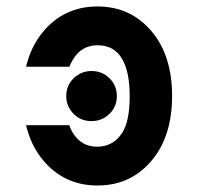

<svg xmlns="http://www.w3.org/2000/svg" viewBox="-20 -567 626 597"><path d="M264.6 -190.4Q231.4 -190.4 209.5 -212.4Q186 -235.8 186 -268.1Q186 -301.3 209 -323.7Q232.4 -346.2 264.6 -346.2Q297.4 -346.2 319.8 -324.2Q343.3 -301.8 343.3 -268.1Q343.3 -234.9 319.8 -212.4Q296.4 -190.4 264.6 -190.4ZM61 -177.7Q61 -177.7 195.3 -177.7Q199.7 -165 205.6 -155.3Q232.4 -110.8 281.7 -110.8Q332.5 -110.8 360.8 -155.3Q383.3 -191.4 383.3 -268.6Q383.3 -341.3 360.8 -381.8Q336.4 -426.3 283.2 -426.3Q232.4 -426.3 205.6 -379.9Q200.2 -370.6 195.8 -359.4H61Q75.7 -421.4 112.3 -466.3Q178.2 -546.9 283.2 -546.9Q388.2 -546.9 454.1 -466.3Q515.1 -391.6 515.1 -268.6Q515.1 -145.5 454.1 -70.8Q388.2 9.8 283.2 9.8Q178.2 9.8 112.3 -70.8Q75.7 -115.7 61 -177.7Z"/></svg>

Font: Consola Mono
Style: Bold
Weight: 700
Monospace: yes
Designer: Wojciech Kalinowski "wmk69" (wmk69@o2.pl)
Foundry: Wojciech Kalinowski "wmk69" (wmk69@o2.pl)
Version: Version 2.1.0